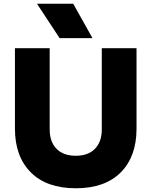

<svg xmlns="http://www.w3.org/2000/svg" viewBox="-20 -988 811 1028"><path d="M60 -299V-730H246V-295Q246 -229 282.5 -191.5Q319 -154 386 -154Q452 -154 488.5 -191.5Q525 -229 525 -295V-730H711V-299Q711 -150 626.5 -65Q542 20 386 20Q230 20 145 -65Q60 -150 60 -299ZM178 -968H372L475 -784H299Z"/></svg>

Font: Sora-SIA ExtraBold
Style: Regular
Weight: 800
Designer: Jonathan Barnbrook, Julián Moncada
Foundry: Barnbrook Fonts
Version: Version 2.000